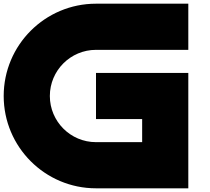

<svg xmlns="http://www.w3.org/2000/svg" viewBox="-20 -820 1140 1040"><path d="M500 -550H1000V-800H500C224 -800 0 -576 0 -300C0 -24 224 200 500 200H1000V-425H500V-175H750V-50H500C362 -50 250 -162 250 -300C250 -438 362 -550 500 -550Z"/></svg>

Font: Kubos
Style: Regular
Weight: 400
Version: Version 001.000